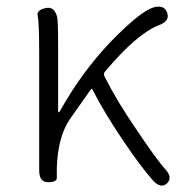

<svg xmlns="http://www.w3.org/2000/svg" viewBox="-20 -558 561 588"><path d="M491 4Q472 21 448 -6Q412 -46 356 -129Q300 -212 263 -284Q261 -288 258 -284L194 -193Q157 -139 154 -44Q154 -26 154 -13Q154 0 127 0Q100 0 100 -36V-395Q100 -490 95.5 -508.5Q91 -527 119 -533Q146 -540 155 -506Q158 -496 158 -412V-219Q158 -214 160 -214Q162 -214 166 -222Q230 -336 316 -427Q408 -522 449 -535Q483 -545 492 -519Q501 -494 467 -481Q399 -455 301 -338Q296 -332 300 -324Q337 -250 398 -161Q461 -67 486 -40Q510 -14 491 4Z"/></svg>

Font: Resource Han Rounded CN Light
Style: Regular
Weight: 300
Designer: Cyano Hao (round all glyphs); Ryoko NISHIZUKA 西塚涼子 (kana, bopomofo & ideographs); Paul D. Hunt (Latin, Greek & Cyrillic)
Foundry: Cyano Hao
Version: 0.990